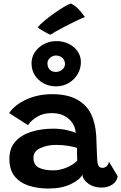

<svg xmlns="http://www.w3.org/2000/svg" viewBox="-20 -1076 698 1105"><path d="M258.5 9Q196.5 9 145.5 -7.5Q94.5 -24 64.2 -61.5Q34 -99 34 -161.5Q34 -223.5 68.8 -261.8Q103.5 -300 161 -317.8Q218.5 -335.5 287 -335.5Q329 -335.5 366.5 -326.8Q404 -318 416 -311Q415 -325.5 410.2 -340.8Q405.5 -356 397 -367.5Q381 -392 351.8 -408.5Q322.5 -425 276 -425Q228.5 -425 193.5 -403.8Q158.5 -382.5 141 -355.5L32.5 -425.5Q65.5 -473.5 132.2 -503.8Q199 -534 280 -534Q367 -534 421.8 -504Q476.5 -474 503 -422Q515.5 -396.5 523.2 -366Q531 -335.5 534 -294Q535.5 -255.5 536.5 -224.5Q537.5 -193.5 539 -168Q540 -131.5 547.8 -120.8Q555.5 -110 569 -110Q583.5 -110 593.8 -119.5Q604 -129 607 -145.5L657.5 -61.5Q653 -32 627 -14.2Q601 3.5 563.5 3.5Q520.5 3.5 489 -18.5Q457.5 -40.5 454 -70.5Q440.5 -42.5 388.5 -16.8Q336.5 9 258.5 9ZM286.5 -95.5Q326.5 -95.5 365.8 -112.8Q405 -130 424.5 -151.5Q423.5 -172 423.2 -191.2Q423 -210.5 423.5 -225Q411.5 -229.5 377.2 -235.8Q343 -242 303.5 -242Q251 -242 211.8 -223.5Q172.5 -205 172.5 -168.5Q172.5 -126.5 203.8 -111Q235 -95.5 286.5 -95.5ZM302.5 -579Q263.5 -579 231.5 -596Q199.5 -613 180.5 -642.8Q161.5 -672.5 161.5 -712Q161.5 -747.5 181.2 -776.5Q201 -805.5 233.5 -822.5Q266 -839.5 304 -839.5Q343 -839.5 375 -824Q407 -808.5 426.2 -781.2Q445.5 -754 445.5 -718.5Q445.5 -680.5 426.5 -648.8Q407.5 -617 375 -598Q342.5 -579 302.5 -579ZM300.5 -662Q322 -662 338 -675.5Q354 -689 354 -707Q354 -729 339.2 -742.8Q324.5 -756.5 301.5 -756.5Q284 -756.5 268.5 -743.5Q253 -730.5 253 -712.5Q253 -688.5 266.5 -675.2Q280 -662 300.5 -662ZM388.5 -1056Q419.5 -1039.5 441 -1013.5Q462.5 -987.5 469 -978Q448 -970 418.2 -955.8Q388.5 -941.5 357.8 -925.5Q327 -909.5 303 -896Q279 -882.5 269.5 -876Q264.5 -878 249 -886Q233.5 -894 218.2 -903.5Q203 -913 197 -919Q210 -935 235.8 -956.5Q261.5 -978 291.2 -999Q321 -1020 347.2 -1035.8Q373.5 -1051.5 388.5 -1056Z"/></svg>

Font: Grandstander SemiBold
Style: Regular
Weight: 600
Designer: Tyler Finck
Foundry: Etcetera Type Co
Version: Version 1.200; ttfautohint (v1.8.3)